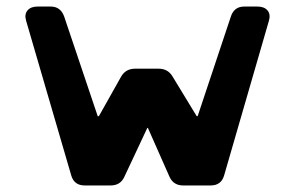

<svg xmlns="http://www.w3.org/2000/svg" viewBox="-20 -567 902 587"><path d="M665 -30Q656 0 624 0H540Q510 0 498 -27L433 -174Q431 -179 429 -173L360 -26Q348 0 318 0H239Q207 0 198 -30L60 -503Q54 -523 64 -535Q74 -547 95 -547H135Q165 -547 176 -517L278 -214Q279 -209 283 -213L351 -334Q365 -357 393 -357H465Q493 -357 507 -334L580 -214Q583 -209 585 -214L686 -517Q696 -547 727 -547H767Q788 -547 798 -535Q808 -523 802 -503Z"/></svg>

Font: OpenDyslexic3
Style: Bold
Weight: 700
Designer: Abelardo Gonzalez
Version: Version 1.000;PS 001.001;hotconv 1.0.56